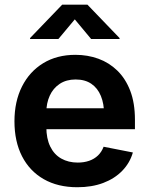

<svg xmlns="http://www.w3.org/2000/svg" viewBox="-20 -786 634 817"><path d="M309.1 10.7Q226.1 10.7 166 -23.7Q106 -58.1 73.7 -121.1Q41.5 -184.1 41.5 -270Q41.5 -354 73.5 -417.7Q105.5 -481.4 163.8 -517.1Q222.2 -552.7 300.8 -552.7Q353 -552.7 398.7 -536.1Q444.3 -519.5 479.2 -485.6Q514.2 -451.7 534.2 -399.7Q554.2 -347.7 554.2 -276.4V-236.3H101.6V-325.2H486.8L422.9 -300.3Q422.9 -344.7 409.2 -377.9Q395.5 -411.1 368.7 -429.4Q341.8 -447.8 301.8 -447.8Q262.2 -447.8 234.1 -429.2Q206.1 -410.6 191.7 -378.9Q177.2 -347.2 177.2 -308.1V-245.6Q177.2 -196.3 193.8 -162.4Q210.4 -128.4 240.7 -111.3Q271 -94.2 311 -94.2Q337.4 -94.2 359.4 -101.8Q381.3 -109.4 397 -124.5Q412.6 -139.6 420.9 -161.6L545.4 -137.2Q532.7 -92.8 500.2 -59.3Q467.8 -25.9 419.4 -7.6Q371.1 10.7 309.1 10.7ZM228.5 -620.1H107.9V-624L244.6 -766.1H352.1L488.8 -624V-620.1H367.7L298.3 -703.6Z"/></svg>

Font: Inter
Style: 650
Weight: 650
Designer: Rasmus Andersson
Foundry: rsms
Version: Version 4.001;git-66647c0bb